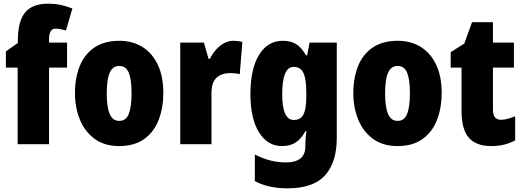

<svg xmlns="http://www.w3.org/2000/svg" viewBox="-20 -785 2846 1045"><path d="M345 -417H247V0H76V-417H12V-505L77 -551V-560Q77 -669 116.5 -717Q156 -765 242 -765Q278 -765 307 -759Q336 -753 374 -739L339 -619Q325 -623 311 -626Q297 -629 282 -629Q247 -629 247 -572V-553H345Z M869 -278Q869 -201 844.5 -135Q820 -69 766.5 -29.5Q713 10 628 10Q549 10 495.5 -29Q442 -68 415 -133.5Q388 -199 388 -278Q388 -361 414 -425.5Q440 -490 494 -526.5Q548 -563 630 -563Q701 -563 755 -529.5Q809 -496 839 -432.5Q869 -369 869 -278ZM561 -277Q561 -203 577 -165Q593 -127 629 -127Q666 -127 681 -165Q696 -203 696 -278Q696 -352 681 -389Q666 -426 629 -426Q593 -426 577 -389Q561 -352 561 -277Z M1250 -563Q1274 -563 1299 -557L1285 -381Q1275 -384 1262.5 -385.5Q1250 -387 1231 -387Q1186 -387 1158.5 -362Q1131 -337 1131 -276V0H961V-553H1090L1115 -465H1123Q1134 -489 1153 -511.5Q1172 -534 1197 -548.5Q1222 -563 1250 -563Z M1519 -563Q1563 -563 1592.5 -544.5Q1622 -526 1645 -484H1652L1665 -553H1813V-34Q1813 99 1749 169.5Q1685 240 1546 240Q1492 240 1449 230.5Q1406 221 1367 201V56Q1413 79 1453.5 89Q1494 99 1539 99Q1587 99 1614.5 78Q1642 57 1642 10V3Q1642 -12 1643.5 -33Q1645 -54 1648 -71H1642Q1621 -31 1591 -10.5Q1561 10 1514 10Q1436 10 1389.5 -65Q1343 -140 1343 -273Q1343 -410 1390 -486.5Q1437 -563 1519 -563ZM1578 -421Q1516 -421 1516 -271Q1516 -132 1579 -132Q1616 -132 1631.5 -162Q1647 -192 1647 -256V-283Q1647 -355 1631.5 -388Q1616 -421 1578 -421Z M2384 -278Q2384 -201 2359.5 -135Q2335 -69 2281.5 -29.5Q2228 10 2143 10Q2064 10 2010.5 -29Q1957 -68 1930 -133.5Q1903 -199 1903 -278Q1903 -361 1929 -425.5Q1955 -490 2009 -526.5Q2063 -563 2145 -563Q2216 -563 2270 -529.5Q2324 -496 2354 -432.5Q2384 -369 2384 -278ZM2076 -277Q2076 -203 2092 -165Q2108 -127 2144 -127Q2181 -127 2196 -165Q2211 -203 2211 -278Q2211 -352 2196 -389Q2181 -426 2144 -426Q2108 -426 2092 -389Q2076 -352 2076 -277Z M2707 -133Q2725 -133 2744 -138.5Q2763 -144 2784 -152V-21Q2756 -6 2724.5 2Q2693 10 2653 10Q2572 10 2532 -35Q2492 -80 2492 -182V-417H2433V-501L2507 -548L2549 -664H2663V-553H2777V-417H2663V-187Q2663 -133 2707 -133Z"/></svg>

Font: Noto Sans Ethiopic Condensed Black
Style: Regular
Weight: 900
Width: 3
Designer: Monotype Design Team
Foundry: Monotype Imaging Inc.
Version: Version 2.102; ttfautohint (v1.8.4.7-5d5b)